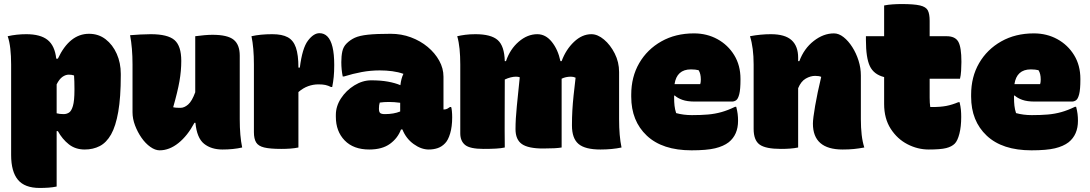

<svg xmlns="http://www.w3.org/2000/svg" viewBox="-20 -729 5390 949"><path d="M18 -550Q40 -555 63 -557.5Q86 -560 110 -560Q180 -560 215.5 -531.5Q251 -503 258 -439H266Q324 -562 420 -562Q467 -562 502 -535Q537 -508 557 -463Q577 -418 577 -364V-356Q577 -248 564.5 -176.5Q552 -105 529 -64.5Q506 -24 473 -7Q440 10 399 10Q353 10 320.5 -15.5Q288 -41 266 -81H260V193Q241 197 220 198.5Q199 200 176 200Q102 200 68.5 159.5Q35 119 35 37V-410Q35 -453 31 -488.5Q27 -524 18 -550ZM320 -360Q304 -360 288.5 -349Q273 -338 260 -312V-169Q267 -167 276 -166Q285 -165 295 -165Q309 -165 321 -172.5Q333 -180 340.5 -205.5Q348 -231 348 -284V-291Q348 -310 347.5 -326Q347 -342 346 -356Q335 -360 320 -360Z M725 -560Q809 -560 842.5 -531Q876 -502 876 -428Q876 -379 867 -327.5Q858 -276 836 -199Q844 -197 853.5 -196.5Q863 -196 872 -196Q891 -196 910 -212.5Q929 -229 945 -273V-550Q966 -553 989.5 -555Q1013 -557 1030 -557Q1105 -557 1135 -532.5Q1165 -508 1165 -454V-140Q1165 -57 1177 0Q1133 10 1080 10Q1024 10 988.5 -18.5Q953 -47 946 -122H941Q907 -58 862 -22Q817 14 769 14Q747 14 723 -3Q699 -20 679.5 -48Q660 -76 647.5 -109Q635 -142 635 -174V-410Q635 -492 623 -555Q648 -557 674 -558.5Q700 -560 725 -560Z M1455 0Q1436 4 1414.5 5.5Q1393 7 1370 7Q1315 7 1286 0Q1257 -7 1246 -25Q1235 -43 1235 -76V-410Q1235 -493 1223 -550Q1267 -560 1326 -560Q1374 -560 1402 -545Q1430 -530 1442.5 -494Q1455 -458 1455 -395H1462Q1474 -491 1502 -528Q1530 -565 1559 -565Q1582 -565 1598 -549Q1632 -515 1632 -408Q1632 -374 1629.5 -349Q1627 -324 1622 -299H1616Q1602 -306 1588.5 -309Q1575 -312 1554 -312Q1528 -312 1503 -303Q1478 -294 1455 -274Z M2172 -350V-188H2176Q2184 -188 2191.5 -192Q2199 -196 2204 -200H2210Q2212 -195 2213.5 -180.5Q2215 -166 2215 -149Q2215 -103 2205 -69.5Q2195 -36 2180 -21Q2164 -4 2143.5 3Q2123 10 2099 10Q2062 10 2024.5 -17Q1987 -44 1969 -89H1962Q1946 -46 1907.5 -18Q1869 10 1805 10Q1727 10 1683.5 -35Q1640 -80 1640 -152V-161Q1640 -204 1665.5 -243Q1691 -282 1731.5 -307Q1772 -332 1815 -332Q1862 -332 1897.5 -325.5Q1933 -319 1959 -308Q1963 -342 1974 -364Q1949 -373 1919 -377Q1889 -381 1857 -381Q1812 -381 1768.5 -373Q1725 -365 1680 -351H1674Q1667 -385 1667 -422Q1667 -452 1672 -475Q1677 -498 1693 -514Q1711 -532 1734 -542.5Q1757 -553 1798.5 -557.5Q1840 -562 1911 -562Q1964 -562 2011 -544.5Q2058 -527 2094 -497Q2130 -467 2151 -429Q2172 -391 2172 -350ZM1853 -191Q1853 -176 1859 -170.5Q1865 -165 1883 -165Q1926 -165 1958 -178V-221Q1944 -223 1929.5 -224Q1915 -225 1902 -225Q1878 -225 1857 -222Q1853 -210 1853 -193Z M2475 0Q2458 4 2431.5 5.5Q2405 7 2370 7Q2303 7 2279 -12.5Q2255 -32 2255 -70V-410Q2255 -452 2251.5 -487Q2248 -522 2240 -550Q2257 -554 2279.5 -557Q2302 -560 2330 -560Q2407 -560 2440 -531Q2473 -502 2475 -427H2481Q2501 -486 2544 -523Q2587 -560 2636 -560Q2677 -560 2707.5 -522Q2738 -484 2750 -427H2756Q2777 -484 2817 -522Q2857 -560 2903 -560Q2934 -560 2965.5 -533.5Q2997 -507 3018.5 -464.5Q3040 -422 3040 -373V-140Q3040 -57 3052 0Q3029 5 3002.5 7.5Q2976 10 2948 10Q2872 10 2839.5 -17.5Q2807 -45 2807 -109Q2807 -149 2809 -183.5Q2811 -218 2815 -256.5Q2819 -295 2825 -345Q2815 -350 2802 -350Q2776 -350 2756 -340V0Q2729 5 2664 5Q2591 5 2559.5 -17Q2528 -39 2528 -91Q2528 -140 2534.5 -204Q2541 -268 2549 -347Q2542 -350 2530 -350Q2518 -350 2504 -346.5Q2490 -343 2475 -336Q2475 -251 2474.5 -167.5Q2474 -84 2475 0Z M3410 -564Q3474 -564 3526 -535.5Q3578 -507 3609 -456.5Q3640 -406 3640 -339V-336Q3640 -287 3634 -263.5Q3628 -240 3618.5 -233.5Q3609 -227 3598 -227H3414Q3377 -227 3353 -235.5Q3329 -244 3315 -257L3312 -256V-244Q3312 -225 3314 -206.5Q3316 -188 3322 -170Q3358 -160 3400 -160Q3445 -160 3479.5 -163Q3514 -166 3546 -175Q3578 -184 3613 -201H3619Q3624 -182 3626 -166Q3628 -150 3628 -132Q3628 -63 3582 -26Q3556 -6 3514.5 4Q3473 14 3398 14Q3254 14 3177 -58.5Q3100 -131 3100 -251V-261Q3100 -349 3139.5 -417Q3179 -485 3249 -524.5Q3319 -564 3410 -564ZM3395 -386Q3325 -386 3314 -313H3441Q3444 -322 3444 -336Q3444 -365 3433 -382Q3417 -386 3395 -386Z M3925 0Q3906 4 3884.5 5.5Q3863 7 3840 7Q3764 7 3734.5 -14.5Q3705 -36 3705 -92V-410Q3705 -493 3687 -550Q3713 -555 3739 -557.5Q3765 -560 3790 -560Q3860 -560 3892.5 -530.5Q3925 -501 3925 -444V-427H3931Q3954 -489 4002 -526.5Q4050 -564 4102 -564Q4126 -564 4149.5 -545.5Q4173 -527 4192.5 -496.5Q4212 -466 4223.5 -429.5Q4235 -393 4235 -356V-140Q4235 -98 4239 -63Q4243 -28 4252 0Q4225 5 4200.5 7.5Q4176 10 4145 10Q3998 10 3998 -118Q3998 -142 4009 -206Q4020 -270 4039 -349Q4029 -354 4009 -354Q3986 -354 3962.5 -340.5Q3939 -327 3925 -293Z M4723 -224Q4728 -202 4729.5 -186Q4731 -170 4731 -151Q4731 -103 4722 -68Q4713 -33 4699 -19Q4684 -4 4656.5 3Q4629 10 4570 10Q4516 10 4465.5 -16Q4415 -42 4382.5 -92.5Q4350 -143 4350 -215V-348Q4299 -361 4279.5 -402Q4260 -443 4260 -531V-550H4350V-702Q4370 -706 4392.5 -707.5Q4415 -709 4437 -709Q4498 -709 4527.5 -702Q4557 -695 4566 -677.5Q4575 -660 4575 -626V-550H4659Q4701 -550 4716.5 -523Q4732 -496 4732 -423Q4732 -403 4730.5 -379Q4729 -355 4725 -340H4575V-246Q4575 -220 4578 -200H4588Q4629 -200 4657.5 -205.5Q4686 -211 4717 -224Z M5090 -564Q5154 -564 5206 -535.5Q5258 -507 5289 -456.5Q5320 -406 5320 -339V-336Q5320 -287 5314 -263.5Q5308 -240 5298.5 -233.5Q5289 -227 5278 -227H5094Q5057 -227 5033 -235.5Q5009 -244 4995 -257L4992 -256V-244Q4992 -225 4994 -206.5Q4996 -188 5002 -170Q5038 -160 5080 -160Q5125 -160 5159.5 -163Q5194 -166 5226 -175Q5258 -184 5293 -201H5299Q5304 -182 5306 -166Q5308 -150 5308 -132Q5308 -63 5262 -26Q5236 -6 5194.5 4Q5153 14 5078 14Q4934 14 4857 -58.5Q4780 -131 4780 -251V-261Q4780 -349 4819.5 -417Q4859 -485 4929 -524.5Q4999 -564 5090 -564ZM5075 -386Q5005 -386 4994 -313H5121Q5124 -322 5124 -336Q5124 -365 5113 -382Q5097 -386 5075 -386Z"/></svg>

Font: Recursive Sn Csl St XBk
Style: Regular
Weight: 1000
Version: Version 1.079;hotconv 1.0.112;makeotfexe 2.5.65598; ttfautoh